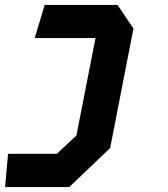

<svg xmlns="http://www.w3.org/2000/svg" viewBox="-36 -554 676 774"><path d="M-15.5 200H243L408 43L502 -439L438 -534H144L104 -400.5H349L272 -7.5L193 66H-3.5Z"/></svg>

Font: Monaspace Krypton
Style: Bold Italic
Weight: 700
Italic angle: -11°
Designer: Riley Cran & the Lettermatic Team
Foundry: Lettermatic
Version: Version 1.101 (Monaspace Krypton)